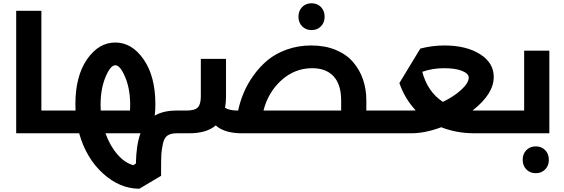

<svg xmlns="http://www.w3.org/2000/svg" viewBox="-20 -815 3446 1174"><path d="M347 -139Q367 -139 367 -70Q367 0 347 0H79V-749H233V-139Z M1072 -139Q1092 -139 1092 -70Q1092 0 1072 0H1059Q1025 0 1004.5 13.5Q984 27 976 64.5Q968 102 966.5 130Q965 158 965 225Q965 248 965 260L832 339Q713 339 610 246Q507 153 464 0H347Q327 0 327 -70Q327 -139 347 -139H442Q441 -152 441 -178Q441 -349 512 -452Q583 -555 685 -555Q787 -555 858.5 -451.5Q930 -348 930 -178Q930 -139 926 -108Q979 -139 1059 -139ZM595 -175Q595 -151 596 -139H775Q776 -150 776 -173Q776 -271 745.5 -343.5Q715 -416 685 -416Q655 -416 625 -343.5Q595 -271 595 -175ZM625 0Q652 76 697.5 128.5Q743 181 795 195L811 185Q813 70 839 0Z M1942.5 -654Q1920 -631 1885 -631Q1850 -631 1827.5 -654Q1805 -677 1805 -713Q1805 -749 1827.5 -772Q1850 -795 1885 -795Q1920 -795 1942.5 -772Q1965 -749 1965 -713Q1965 -677 1942.5 -654ZM2367 -139Q2387 -139 2387 -70Q2387 0 2367 0H1460Q1353 0 1299 -48Q1244 0 1135 0H1072Q1052 0 1052 -70Q1052 -139 1072 -139H1119Q1171 -139 1189.5 -158Q1208 -177 1208 -226V-455H1362V-225Q1362 -188 1356 -156Q1382 -139 1436 -139Q1448 -195 1470.5 -248.5Q1493 -302 1531 -355Q1569 -408 1617.5 -448Q1666 -488 1735 -512.5Q1804 -537 1883 -537Q1967 -537 2032.5 -510Q2098 -483 2138.5 -436Q2179 -389 2199.5 -329.5Q2220 -270 2220 -201V-139ZM1889 -398Q1783 -398 1701.5 -325Q1620 -252 1591 -139H2066V-201Q2066 -298 2020 -348Q1974 -398 1889 -398Z M3079 -139Q3099 -139 3099 -70Q3099 0 3079 0H2882Q2772 0 2678 -37Q2579 0 2494 0H2367Q2347 0 2347 -70Q2347 -139 2367 -139H2494Q2498 -139 2507.5 -139.5Q2517 -140 2522 -140Q2456 -210 2422 -307L2550 -518Q2624 -537 2696 -537Q2831 -537 2915 -484Q2999 -431 2999 -345Q2999 -240 2869 -139H2882ZM2562 -376Q2594 -254 2688 -192Q2756 -225 2801 -266.5Q2846 -308 2846 -341Q2846 -365 2805.5 -381.5Q2765 -398 2695 -398Q2624 -398 2562 -376Z M3185 -505H3339V0H3079Q3059 0 3059 -70Q3059 -139 3079 -139H3185ZM3198.5 103Q3221 80 3256 80Q3291 80 3313.5 103Q3336 126 3336 162Q3336 198 3313.5 221Q3291 244 3256 244Q3221 244 3198.5 221Q3176 198 3176 162Q3176 126 3198.5 103Z"/></svg>

Font: Montserrat-Arabic SemiBold
Style: Regular
Weight: 600
Designer: Mohamed Gaber
Foundry: Kief Type Foundry
Version: Version 5.008;PS 005.008;hotconv 1.0.88;makeotf.lib2.5.64775